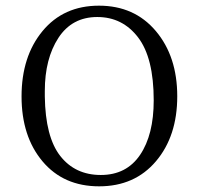

<svg xmlns="http://www.w3.org/2000/svg" viewBox="-20 -693 699 677"><path d="M138 -372Q138 -362 138 -353Q140 -210 192.5 -143Q245 -76 335.5 -76Q426 -76 474 -147Q522 -218 522 -339Q522 -489 467 -561Q412 -633 323 -633Q234 -633 186 -559.5Q138 -486 138 -372ZM605 -353.5Q605 -213 530 -124.5Q455 -36 329.5 -36Q204 -36 130 -124Q56 -212 56 -353Q56 -494 130 -583.5Q204 -673 329 -673Q454 -673 529.5 -583.5Q605 -494 605 -353.5Z"/></svg>

Font: Halant
Style: Regular
Weight: 400
Designer: Hitesh Malaviya (Devanagari), Satya Rajpurohit (Latin)
Foundry: Indian Type Foundry
Version: Version 1.100;PS 1.0;hotconv 1.0.78;makeotf.lib2.5.61930; tt